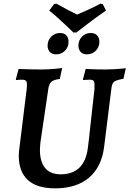

<svg xmlns="http://www.w3.org/2000/svg" viewBox="-20 -1021 710 1053"><path d="M202 -242Q201 -231 200 -219.5Q199 -208 199 -199Q199 -134 227.5 -99.5Q256 -65 313 -65Q378 -65 415.5 -101.5Q453 -138 462 -211Q465 -231 469 -269Q473 -307 478 -352Q483 -397 487.5 -437.5Q492 -478 495 -504Q498 -530 498 -530Q500 -564 495.5 -574Q491 -584 472 -584Q464 -584 450 -583Q436 -582 436 -582L435 -586L450 -643Q450 -643 470 -642Q490 -641 516 -640.5Q542 -640 560 -640Q584 -640 609.5 -641.5Q635 -643 652.5 -645Q670 -647 670 -647L657 -589Q618 -582 606 -573Q594 -564 591 -536L551 -215Q537 -105 468 -46.5Q399 12 282 12Q183 12 133 -33.5Q83 -79 83 -166Q83 -185 86 -206L126 -530Q130 -563 125.5 -573.5Q121 -584 100 -584Q91 -584 79.5 -583Q68 -582 68 -582L67 -586L82 -643Q82 -643 103.5 -642Q125 -641 155 -640.5Q185 -640 210 -640Q225 -640 244 -641Q263 -642 280.5 -643.5Q298 -645 309.5 -646.5Q321 -648 321 -648L308 -588Q275 -584 262 -572.5Q249 -561 245 -534ZM456 -723Q433 -723 421.5 -737Q410 -751 410 -770Q410 -800 429.5 -820Q449 -840 478 -840Q501 -840 513 -826.5Q525 -813 525 -792Q525 -763 505.5 -743Q486 -723 456 -723ZM287 -723Q264 -723 252.5 -737Q241 -751 241 -770Q241 -800 261 -820Q281 -840 309 -840Q333 -840 344.5 -826.5Q356 -813 356 -792Q356 -763 336.5 -743Q317 -723 287 -723ZM561 -963Q533 -944 504.5 -923Q476 -902 452.5 -884Q429 -866 414.5 -854.5Q400 -843 400 -843H382Q382 -843 370.5 -854.5Q359 -866 339.5 -884Q320 -902 297 -923Q274 -944 250 -963L276 -998L289 -1001Q321 -983 352.5 -966.5Q384 -950 403 -941Q425 -950 460 -966Q495 -982 531 -1001L544 -998Z"/></svg>

Font: Alegreya SemiBold
Style: Italic
Weight: 600
Italic angle: -7°
Designer: Juan Pablo del Peral
Foundry: Huerta Tipografica
Version: Version 2.009